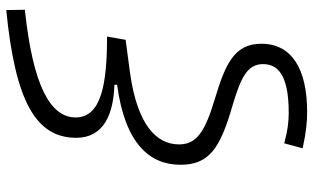

<svg xmlns="http://www.w3.org/2000/svg" viewBox="-218 -570 1021 626"><g transform="rotate(-90 293.0 -256.5)"><path d="M241.7 233.9C381.3 233.9 463.9 184.1 463.9 84.5C463.9 -4.4 396 -33.2 284.2 -66.9C176.8 -99.1 135.7 -126.5 135.7 -183.6C135.7 -257.3 198.7 -319.3 367.2 -343.3L476.6 -357.9L487.3 -418.5C334.5 -418.5 223.6 -436.5 223.6 -521C223.6 -605 331.1 -660.6 574.7 -686.5L573.7 -747.1C275.9 -717.8 157.2 -650.4 157.2 -519C157.2 -429.7 233.4 -397.5 330.1 -394.5V-385.7C137.2 -359.9 69.3 -278.8 69.3 -179.2C69.3 -85.9 122.1 -49.8 262.7 -9.3C351.6 17.1 397.5 38.1 397.5 90.3C397.5 151.4 338.4 173.8 238.3 173.8C210.4 173.8 182.1 170.9 139.2 159.2L123 219.2C176.3 231 210 233.9 241.7 233.9Z"/></g></svg>

Font: Cascadia Code NF Light
Style: Italic
Weight: 300
Italic angle: -10°
Monospace: yes
Designer: Aaron Bell
Foundry: Saja Typeworks
Version: Version 2404.023